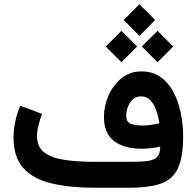

<svg xmlns="http://www.w3.org/2000/svg" viewBox="-20 -881 922 901"><path d="M634.3 -860.8 708 -787.1 634.3 -712.9 560.5 -787.1ZM719.2 -736.3 793 -662.6 719.2 -588.9 645.5 -662.6ZM549.8 -736.3 623.5 -662.6 549.8 -588.9 476.1 -662.6ZM731.9 -193.4Q712.4 -188.5 690.9 -185.8Q669.4 -183.1 646.5 -183.1Q561 -183.1 514.4 -219.7Q467.8 -256.3 467.8 -332.5Q467.8 -382.8 489 -431.9Q510.3 -481 549.6 -513.4Q588.9 -545.9 643.6 -545.9Q695.8 -545.9 732.9 -520Q770 -494.1 793.5 -450.2Q816.9 -406.2 828.1 -351.8Q839.4 -297.4 839.4 -240.2Q839.4 -140.6 813.7 -88.9Q788.1 -37.1 732.7 -18.6Q677.2 0 587.4 0H425.3Q308.1 0 222.4 -20.3Q136.7 -40.5 90.1 -91.8Q43.5 -143.1 43.5 -235.4Q43.5 -275.4 52.2 -313.5Q61 -351.6 74.7 -385.3L176.8 -346.7Q168.9 -324.2 161.4 -296.4Q153.8 -268.6 153.8 -242.7Q153.8 -190.9 188.7 -165Q223.6 -139.2 284.9 -130.4Q346.2 -121.6 425.3 -121.6H595.7Q643.6 -121.6 673.6 -125.7Q703.6 -129.9 717.8 -145Q731.9 -160.2 731.9 -193.4ZM647.5 -292Q686 -292 728 -302.7Q724.1 -330.1 714.4 -359.4Q704.6 -388.7 687.3 -408.7Q669.9 -428.7 642.6 -428.7Q618.7 -428.7 603 -414.3Q587.4 -399.9 579.8 -378.9Q572.3 -357.9 572.3 -337.4Q572.3 -309.1 593 -300.5Q613.8 -292 647.5 -292Z"/></svg>

Font: Vazirmatn UI FD SemiBold
Style: Regular
Weight: 600
Designer: Saber Rastikerdar
Foundry: Saber Rastikerdar
Version: Version 33.003